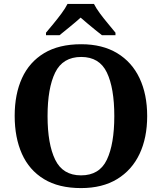

<svg xmlns="http://www.w3.org/2000/svg" viewBox="-20 -951 827 981"><path d="M394 10Q280 10 204.5 -36Q129 -82 92 -165Q55 -248 55 -359Q55 -470 92.5 -552Q130 -634 205.5 -679.5Q281 -725 395 -725Q503 -725 578.5 -679.5Q654 -634 693 -551.5Q732 -469 732 -358Q732 -247 693 -164.5Q654 -82 578.5 -36Q503 10 394 10ZM394 -55Q488 -55 526 -135Q564 -215 564 -358Q564 -501 526 -580.5Q488 -660 395 -660Q301 -660 262 -580.5Q223 -501 223 -358Q223 -215 262 -135Q301 -55 394 -55ZM215 -784Q231 -803 252.5 -829Q274 -855 294 -882Q314 -909 325 -931H460Q471 -909 491 -882Q511 -855 533 -829Q555 -803 570 -784V-771H501Q487 -782 467 -798Q447 -814 427 -831Q407 -848 392 -861Q370 -841 337.5 -814.5Q305 -788 284 -771H215Z"/></svg>

Font: Noto Serif Gurmukhi
Style: Bold
Weight: 700
Designer: Vaibhav Singh and the Monotype Design Team
Foundry: Monotype Imaging Inc.
Version: Version 2.004; ttfautohint (v1.8.4.7-5d5b)